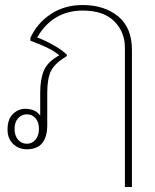

<svg xmlns="http://www.w3.org/2000/svg" viewBox="-20 -584 615 764"><path d="M477 -394Q477 -457 434.5 -499.5Q392 -542 308 -542Q251 -542 205 -515.5Q159 -489 128 -435Q158 -424 193.5 -404Q229 -384 246 -366V-361Q199 -333 183.5 -303Q168 -273 168 -214V-87Q168 10 87 10Q54 10 32 -11.5Q10 -33 10 -68Q10 -110 31.5 -130.5Q53 -151 80 -151Q99 -151 114 -145Q129 -139 140 -124V-215Q140 -268 154.5 -303Q169 -338 216 -364Q195 -381 168.5 -394Q142 -407 101 -422V-433Q127 -491 181.5 -527.5Q236 -564 309 -564Q395 -564 450 -519Q505 -474 505 -385V160H477ZM135 -71Q135 -98 121.5 -113.5Q108 -129 87 -129Q66 -129 52 -113.5Q38 -98 38 -71Q38 -44 52 -28Q66 -12 87 -12Q107 -12 121 -28Q135 -44 135 -71Z"/></svg>

Font: Trirong Thin
Style: Regular
Weight: 250
Designer: Katatrad Team
Foundry: CadsonDemak
Version: Version 1.001